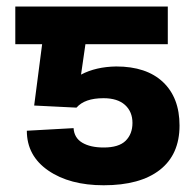

<svg xmlns="http://www.w3.org/2000/svg" viewBox="-20 -548 588 576"><path d="M483.4 -415.5H236.3L223.1 -324.2Q267.6 -347.7 328.6 -348.6Q419.4 -348.6 469 -301.8Q518.6 -254.9 518.6 -171.4Q518.6 -84.5 459.5 -38.3Q400.4 7.8 291 7.8Q189 7.8 124.8 -36.4Q60.5 -80.6 60.5 -155.8L200.7 -163.6Q202.6 -134.3 226.8 -119.9Q251 -105.5 291 -105.5Q336.4 -105.5 356.9 -125.7Q377.4 -146 377.4 -179.2Q377.4 -212.9 355 -233.2Q332.5 -253.4 290.5 -253.4Q233.9 -253.4 209.5 -225.1L82.5 -231.4L106.4 -415.5H25.9V-528.3H483.4Z"/></svg>

Font: Roboto
Style: Bold
Weight: 700
Designer: Google
Version: Version 2.134; 2016; ttfautohint (v1.6)